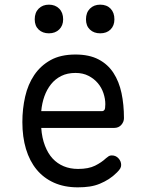

<svg xmlns="http://www.w3.org/2000/svg" viewBox="-20 -794 640 824"><path d="M460 -127Q477 -127 488.5 -114.5Q500 -102 500 -86Q500 -78 496 -71Q492 -64 482 -54Q465 -37 447 -25.5Q429 -14 408.5 -5.5Q388 3 365 6.5Q342 10 314 10Q256 10 211.5 -10Q167 -30 137 -66.5Q107 -103 91.5 -154.5Q76 -206 76 -270Q76 -327 88 -379.5Q100 -432 127 -472Q154 -512 197 -536Q240 -560 304 -560Q363 -560 403 -539Q443 -518 467 -481Q491 -444 501.5 -394.5Q512 -345 512 -287Q512 -271 500.5 -258Q489 -245 470 -245H157Q160 -202 173 -168.5Q186 -135 206 -113.5Q226 -92 253.5 -80.5Q281 -69 315 -69Q360 -69 388 -83Q416 -97 435 -115Q442 -121 447 -124Q452 -127 460 -127ZM157 -317H419Q424 -317 428 -322Q432 -327 432 -347Q432 -370 424 -394Q416 -418 400 -437Q384 -456 360 -468.5Q336 -481 304 -481Q269 -481 243 -468Q217 -455 199 -432.5Q181 -410 170.5 -380.5Q160 -351 157 -317ZM410 -651Q383 -651 366 -667Q349 -683 349 -711Q349 -740 366 -757Q383 -774 410 -774Q438 -774 454.5 -757Q471 -740 471 -711Q471 -684 454.5 -667.5Q438 -651 410 -651ZM190 -651Q163 -651 146 -667Q129 -683 129 -711Q129 -740 146 -757Q163 -774 190 -774Q217 -774 234 -757Q251 -740 251 -711Q251 -684 234 -667.5Q217 -651 190 -651Z"/></svg>

Font: Maple Mono Normal NL Light
Style: Regular
Weight: 300
Monospace: yes
Designer: subframe7536
Version: Version 7.000